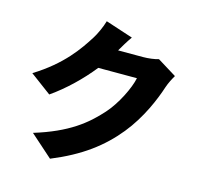

<svg xmlns="http://www.w3.org/2000/svg" viewBox="-126 -978 1253 1195"><g transform="rotate(15 500.0 -381.0)"><path d="M792 -696C766 -688 726 -683 693 -683H532C547 -709 571 -750 594 -782L417 -840C406 -801 382 -749 364 -721C311 -637 230 -517 53 -408L189 -307C281 -371 370 -457 441 -546H690C677 -481 621 -366 558 -296C473 -201 369 -116 153 -50L297 78C485 1 606 -91 703 -210C795 -323 849 -455 876 -538C886 -568 902 -598 915 -620Z"/></g></svg>

Font: Noto Sans CJK JP Black
Style: Regular
Weight: 900
Designer: Ryoko NISHIZUKA (kana & ideographs); Paul D. Hunt (Latin, Greek & Cyrillic); Wenlong ZHANG (bopomofo); Sandoll Communica
Foundry: Adobe Systems Incorporated
Version: Version 1.004;PS 1.004;hotconv 1.0.82;makeotf.lib2.5.63406